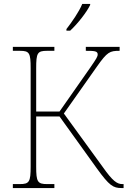

<svg xmlns="http://www.w3.org/2000/svg" viewBox="-20 -951 645 971"><path d="M316 -796H335C375 -833 420 -892 436 -926V-931H396C379 -890 343 -839 316 -804ZM45 0H255V-20H219C170 -20 163 -31 163 -108V-362H281L470 -99C533 -12 552 0 595 0H605V-20H599C572 -20 550 -35 500 -106L303 -377L470 -614C523 -689 535 -694 585 -694V-714H414V-694C457 -694 474 -693 474 -676C474 -665 469 -656 435 -607L281 -387H163V-606C163 -683 169 -694 218 -694H255V-714H45V-694H81C129 -694 135 -683 135 -606V-108C135 -31 128 -20 80 -20H45Z"/></svg>

Font: Noto Serif SemiCondensed Thin
Style: Regular
Weight: 100
Width: 4
Designer: Monotype Design Team
Foundry: Monotype Imaging Inc.
Version: Version 2.015